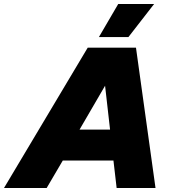

<svg xmlns="http://www.w3.org/2000/svg" viewBox="-76 -943 860 963"><path d="M517 -923H697L568 -757H420ZM-56 0 364 -704H606L704 0H509L493 -138H239L158 0ZM323 -293H476L451 -513Z"/></svg>

Font: Prodigy Sans ExtraBold
Style: Italic
Weight: 800
Italic angle: -13°
Designer: Wei Huang
Foundry: Wei Huang
Version: Version 1.003; ttfautohint (v1.8.3)